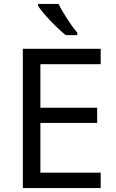

<svg xmlns="http://www.w3.org/2000/svg" viewBox="-20 -964 596 984"><path d="M280 -944H175V-934C198 -897 271 -820 317 -784H376V-796C345 -833 302 -899 280 -944ZM496 0V-79H187V-334H478V-412H187V-635H496V-714H97V0Z"/></svg>

Font: Noto Sans Arabic
Style: Regular
Weight: 400
Designer: Monotype Design Team, Nadine Chahine, Nizar Qandah and Khaled Hosny
Foundry: Monotype Imaging Inc.
Version: Version 2.012